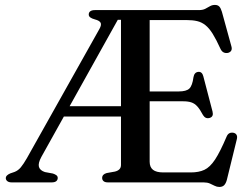

<svg xmlns="http://www.w3.org/2000/svg" viewBox="-20 -741 1014 780"><path d="M517.5 -700 506.5 -660.5H458.5L148 -103.5Q134 -77.5 138.2 -63Q142.5 -48.5 162.5 -42L195 -36Q204 -33 209.2 -29Q214.5 -25 214.5 -18Q214.5 -10 208.5 -5Q202.5 0 189.5 0H28Q16 0 9.8 -5Q3.5 -10 3.5 -18Q3.5 -28.5 21.5 -36.5L39 -42.5Q53.5 -48 64.5 -61.2Q75.5 -74.5 89 -98L384 -623.5Q393.5 -640.5 388.5 -649Q383.5 -657.5 366 -662Q353 -665.5 346.8 -670.2Q340.5 -675 340.5 -682Q340.5 -690.5 346.8 -695.2Q353 -700 366 -700ZM220.5 -309.5H499L502.5 -267.5H216ZM544 -369.5H706Q737 -369.5 749.2 -381.2Q761.5 -393 766 -427.5Q769.5 -447.5 785.5 -449Q801 -450.5 806 -431L843.5 -287.5Q848.5 -267 832 -262Q815 -257 805 -273Q792.5 -296.5 781.8 -308.5Q771 -320.5 757.5 -325Q744 -329.5 724 -329.5H544ZM471.5 -71V-700H788Q803.5 -700 813.8 -705.2Q824 -710.5 833 -715.8Q842 -721 853 -721Q864.5 -721 870.8 -714.5Q877 -708 881.5 -693L920 -553Q923 -543 919.8 -536.2Q916.5 -529.5 907.5 -526.5Q897.5 -524 889.2 -527.8Q881 -531.5 876 -542Q858.5 -580.5 844 -603.8Q829.5 -627 814.2 -639Q799 -651 781 -655.2Q763 -659.5 738 -659.5H588V-84Q588 -62 601.5 -51.2Q615 -40.5 643.5 -40.5H755Q787.5 -40.5 810.2 -51Q833 -61.5 853.8 -93Q874.5 -124.5 901 -187Q905 -196 911.5 -199.5Q918 -203 926.5 -202Q936.5 -200.5 940.8 -193.5Q945 -186.5 942 -175L901.5 -10Q897.5 4.5 890.5 11.5Q883.5 18.5 871 18.5Q861 18.5 852 13.8Q843 9 832.5 4.5Q822 0 807.5 0H419Q406.5 0 400.8 -5Q395 -10 395 -18Q395 -33 413.5 -38L447 -44Q459 -47 465.2 -53.5Q471.5 -60 471.5 -71Z"/></svg>

Font: Fraunces Wonky
Style: Regular
Weight: 400
Version: Version 1.000;[b76b70a41]